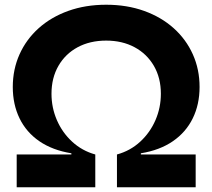

<svg xmlns="http://www.w3.org/2000/svg" viewBox="-20 -791 897 811"><path d="M281.5 -114V-143.5Q201.5 -156.5 146.2 -194.5Q91 -232.5 62.5 -291.2Q34 -350 34 -423.5Q34 -498 62.5 -561.5Q91 -625 143.5 -672Q196 -719 268.5 -745Q341 -771 428.5 -771Q516 -771 588.5 -745Q661 -719 713.5 -672Q766 -625 794.5 -561.5Q823 -498 823 -423.5Q823 -350 794.2 -291.2Q765.5 -232.5 710.2 -194.5Q655 -156.5 575 -143.5V-114L474 -138.5Q530.5 -154 572.2 -192.5Q614 -231 636.8 -283.8Q659.5 -336.5 659.5 -395Q659.5 -462 630 -512.8Q600.5 -563.5 548.5 -591.5Q496.5 -619.5 428.5 -619.5Q360 -619.5 308 -591.5Q256 -563.5 226.8 -512.8Q197.5 -462 197.5 -395Q197.5 -336.5 220.2 -283.8Q243 -231 284.8 -192.5Q326.5 -154 382.5 -138.5ZM50.5 0V-138.5H382.5V0ZM474 0V-138.5H806.5V0Z"/></svg>

Font: Hepta Slab
Style: Bold
Weight: 700
Designer: Michael LaGattuta
Foundry: Michael LaGattuta
Version: Version 1.100